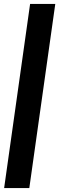

<svg xmlns="http://www.w3.org/2000/svg" viewBox="-20 -726 312 976"><path d="M1 230H129L261 -706H133Z"/></svg>

Font: Ronzino Bold
Style: Italic
Weight: 700
Italic angle: -8°
Designer: Nunzio Mazzaferro
Foundry: Collletttivo
Version: Version 1.000;Glyphs 3.3 (3337)